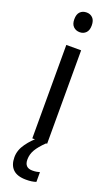

<svg xmlns="http://www.w3.org/2000/svg" viewBox="-182 -776 606 1035"><g transform="rotate(20 120.5 -258.5)"><path d="M122 -738Q143 -738 157 -724Q171 -710 171 -681Q171 -653 157 -639Q143 -625 122 -625Q100 -625 85.5 -639Q71 -653 71 -681Q71 -710 85 -724Q99 -738 122 -738ZM163 -536V0H78V-536ZM92 116Q92 163 137 163Q152 163 162 161Q172 159 179 157V213Q167 217 153.5 219Q140 221 122 221Q71 221 46.5 197Q22 173 22 128Q22 87 49.5 49Q77 11 110 -14L157 0Q123 33 107.5 59.5Q92 86 92 116Z"/></g></svg>

Font: Noto Sans SemiCondensed
Style: Regular
Weight: 400
Width: 4
Designer: Monotype Design Team
Foundry: Monotype Imaging Inc.
Version: Version 2.013; ttfautohint (v1.8.4.7-5d5b)